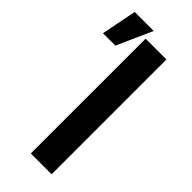

<svg xmlns="http://www.w3.org/2000/svg" viewBox="-250 -818 860 860"><g transform="rotate(45 179.5 -388.5)"><path d="M287.6 -727.3H155.9V0H287.6ZM3.6 -609.4H82L157 -777.3H36.6Z"/></g></svg>

Font: Margiela Sans Semi Bold
Style: Regular
Weight: 600
Designer: Stefan Endress, Andreas Faust
Version: Version 1.100;FEAKit 1.0